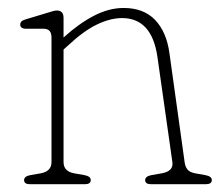

<svg xmlns="http://www.w3.org/2000/svg" viewBox="-20 -474 570 494"><path d="M143.5 -428V-377.5Q182.5 -413 221.2 -433.2Q260 -453.5 298 -453.5Q349.5 -453.5 379 -422.8Q408.5 -392 416 -337L455 -57Q456.5 -45 462.5 -37.8Q468.5 -30.5 482.5 -28L508 -23.5Q525 -20.5 525 -10.5Q525 0 509 0H369Q353.5 0 353.5 -10.5Q353.5 -20.5 370 -23.5L396 -28Q427 -33.5 423.5 -57L385 -328Q370.5 -427.5 294 -427.5Q264 -427.5 229.5 -411Q195 -394.5 153.5 -355.5L143.5 -346.5V-57Q143.5 -33 171 -28L197 -23.5Q213.5 -20.5 213.5 -10.5Q213.5 0 198 0H57.5Q42 0 42 -10.5Q42 -20.5 58.5 -23.5L84.5 -28Q112.5 -33 112.5 -57V-377.5Q112.5 -400 92.5 -400H47.5Q32 -400 32 -411Q32 -420.5 47 -424.5L98.5 -440Q107.5 -442.5 114.5 -444.8Q121.5 -447 126 -447Q143.5 -447 143.5 -428Z"/></svg>

Font: Fraunces 72pt SuperSoft Thin
Style: Regular
Weight: 100
Version: Version 1.000;[b76b70a41]